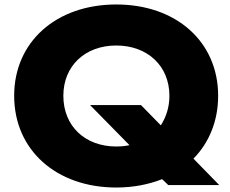

<svg xmlns="http://www.w3.org/2000/svg" viewBox="-20 -831 1032 862"><path d="M264.4 -401C264.4 -534.7 361.4 -626.7 502 -626.7C642.6 -626.7 740.6 -534.7 740.6 -401C740.6 -349.5 725.7 -305 702 -268.3L612.9 -359.4H384.2L561.4 -179.2C542.6 -175.2 522.8 -173.3 502 -173.3C361.4 -173.3 264.4 -265.3 264.4 -401ZM735.6 0H964.4L848.5 -118.8C918.8 -190.1 959.4 -288.1 959.4 -401C959.4 -643.6 771.3 -810.9 502 -810.9C232.7 -810.9 43.6 -643.6 43.6 -401C43.6 -157.4 232.7 10.9 502 10.9C579.2 10.9 647.5 -3 707.9 -26.7Z"/></svg>

Font: Calandify
Style: Semi Bold
Weight: 700
Designer: Brittany Allen
Foundry: Brittany Allen
Version: Version 1.0; ttfautohint (v1.8.4.7-5d5b)